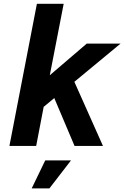

<svg xmlns="http://www.w3.org/2000/svg" viewBox="-20 -780 664 1026"><path d="M30.3 0H173.3L213.4 -209L270 -255.9L378.4 0H530.3L377.4 -342.8L624 -546.9H443.4L246.1 -377.9L320.3 -759.8H177.2ZM149.4 226.6H244.1L359.4 77.1H221.7Z"/></svg>

Font: Hack
Style: Bold Oblique
Weight: 700
Italic angle: -12°
Monospace: yes
Designer: Christopher Simpkins
Foundry: Christopher Simpkins
Version: Version 2.010